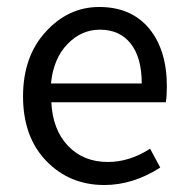

<svg xmlns="http://www.w3.org/2000/svg" viewBox="-20 -518 539 550"><path d="M46 -242Q46 -356 111 -427Q176 -498 264 -498Q356 -498 407 -436.5Q458 -375 458 -270Q458 -243 455 -225H127Q131 -146 175 -100Q219 -54 289 -54Q351 -54 410 -92L439 -38Q361 12 279 12Q179 12 112.5 -57Q46 -126 46 -242ZM126 -279H386Q386 -353 354.5 -393Q323 -433 266 -433Q213 -433 173 -391.5Q133 -350 126 -279Z"/></svg>

Font: RibengUni
Style: Regular
Weight: 400
Designer: (1) Dr. Andrew Glass (Senior Program Manager at Microsoft Corporation)
(2) Bivuti Chakma (Chakma Font Designer & Keyboar
Foundry: Bivuti Chakma
Version: Version 2.2022; Updated on: 03 June 2022; Friday